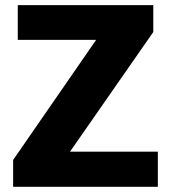

<svg xmlns="http://www.w3.org/2000/svg" viewBox="-20 -723 662 743"><path d="M30.8 -104 352.1 -568.8H48.8V-703.1H573.2V-599.1L251 -136.2H590.8V0H30.8Z"/></svg>

Font: LT Superior Black
Style: Regular
Weight: 900
Designer: Daniel Lyons
Foundry: LyonsType
Version: Version 2.005